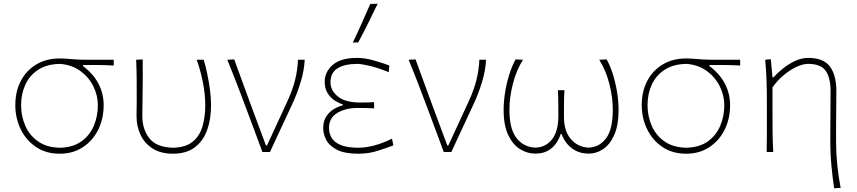

<svg xmlns="http://www.w3.org/2000/svg" viewBox="-20 -814 4588 1028"><path d="M300 9Q226 9 172.8 -27Q119.5 -63 90.8 -122.2Q62 -181.5 62 -251.5Q62 -324.5 91.5 -380.8Q121 -437 174.5 -469Q228 -501 300 -501Q323 -501 341.5 -499.2Q360 -497.5 386.2 -495.8Q412.5 -494 458 -494H589V-463Q551.5 -465.5 511 -465.8Q470.5 -466 424.5 -466V-460Q478 -420.5 506.5 -367.2Q535 -314 535 -251Q535 -178.5 505.8 -119.5Q476.5 -60.5 423.5 -25.8Q370.5 9 300 9ZM300 -23Q370.5 -24.5 415.8 -57Q461 -89.5 482.5 -141Q504 -192.5 504 -251Q504 -302.5 480 -351.5Q456 -400.5 410.2 -434Q364.5 -467.5 300 -472Q231 -470.5 185 -440.8Q139 -411 116 -361.5Q93 -312 93 -251.5Q93 -192 115.5 -140.5Q138 -89 184 -56.8Q230 -24.5 300 -23Z M905.5 9Q842 9 798.5 -18Q755 -45 733 -90.8Q711 -136.5 711 -193.5Q711 -218 711.5 -236.2Q712 -254.5 712 -271Q712 -332 711.8 -385Q711.5 -438 709 -494L744 -496Q745 -403.5 743.5 -325.5Q742 -247.5 742 -193.5Q742 -121.5 779.8 -73.5Q817.5 -25.5 905.5 -23Q975 -24.5 1012.5 -56Q1050 -87.5 1064.5 -138.5Q1079 -189.5 1079 -250Q1079 -311.5 1065.5 -377Q1052 -442.5 1033 -494H1071Q1081 -459.5 1090 -417Q1099 -374.5 1104.5 -331.2Q1110 -288 1110 -250Q1110 -175.5 1088.8 -117Q1067.5 -58.5 1022.5 -24.8Q977.5 9 905.5 9Z M1385 0Q1368 -47 1350 -94.8Q1332 -142.5 1315.5 -187L1282.5 -275Q1262.5 -328.5 1240.8 -384.5Q1219 -440.5 1197 -494L1234 -496Q1252.5 -445.5 1274.8 -384.2Q1297 -323 1320.5 -259.5Q1344 -196 1366 -137L1404 -35H1409.5L1518.5 -271.5Q1546.5 -332 1559.8 -385.2Q1573 -438.5 1575.5 -494H1611.5Q1608.5 -435 1589.2 -372.8Q1570 -310.5 1545 -257Q1515 -193 1485.2 -128.8Q1455.5 -64.5 1425.5 0Z M1898.5 9Q1826.5 9 1785.5 -11.5Q1744.5 -32 1727.5 -63.5Q1710.5 -95 1710.5 -128Q1710.5 -167 1728 -192.2Q1745.5 -217.5 1770.2 -231.5Q1795 -245.5 1815.5 -250V-255Q1792.5 -262 1770 -277.2Q1747.5 -292.5 1733 -317Q1718.5 -341.5 1718.5 -376Q1718.5 -429.5 1761.8 -466.8Q1805 -504 1891.5 -504Q1934.5 -504 1983 -490Q2031.5 -476 2064.5 -463.5L2061.5 -427.5Q2005.5 -450.5 1960.2 -461.2Q1915 -472 1892.5 -472Q1823.5 -471.5 1786.5 -447.8Q1749.5 -424 1749.5 -373.5Q1749.5 -328.5 1789.8 -296.8Q1830 -265 1908.5 -265Q1929.5 -265 1947.5 -265.5Q1965.5 -266 1983 -267V-234Q1962 -235 1941.5 -235.5Q1921 -236 1895 -236Q1830 -236 1785.8 -209.2Q1741.5 -182.5 1741.5 -129Q1741.5 -100.5 1755.2 -76.5Q1769 -52.5 1803.2 -38Q1837.5 -23.5 1898 -23Q1979.5 -23 2079 -71.5L2086 -35.5Q2052 -22.5 2003.2 -6.8Q1954.5 9 1898.5 9ZM1869 -586Q1894 -638 1917 -689.8Q1940 -741.5 1962.5 -793L2002 -794Q1977 -741.5 1951.5 -690.2Q1926 -639 1898 -587Z M2356 0Q2339 -47 2321 -94.8Q2303 -142.5 2286.5 -187L2253.5 -275Q2233.5 -328.5 2211.8 -384.5Q2190 -440.5 2168 -494L2205 -496Q2223.5 -445.5 2245.8 -384.2Q2268 -323 2291.5 -259.5Q2315 -196 2337 -137L2375 -35H2380.5L2489.5 -271.5Q2517.5 -332 2530.8 -385.2Q2544 -438.5 2546.5 -494H2582.5Q2579.5 -435 2560.2 -372.8Q2541 -310.5 2516 -257Q2486 -193 2456.2 -128.8Q2426.5 -64.5 2396.5 0Z M2845 8.5Q2803.5 8.5 2764.8 -15.2Q2726 -39 2701.2 -90.8Q2676.5 -142.5 2676.5 -226.5Q2676.5 -268.5 2684 -317Q2691.5 -365.5 2706 -412.5Q2720.5 -459.5 2740.5 -496L2780 -494Q2744 -436.5 2725.8 -364.2Q2707.5 -292 2707.5 -226.5Q2707.5 -123.5 2745.5 -74.8Q2783.5 -26 2847.5 -23.5Q2904 -26 2936.8 -69.5Q2969.5 -113 2969.5 -191.5Q2969.5 -231 2969.2 -264.5Q2969 -298 2967 -331H3002Q3000 -297.5 2999.8 -263.2Q2999.5 -229 2999.5 -188.5Q2999.5 -111.5 3037 -68.8Q3074.5 -26 3131.5 -23.5Q3190.5 -26 3225.8 -74.5Q3261 -123 3261 -226.5Q3261 -292 3242.8 -364.2Q3224.5 -436.5 3188.5 -494L3228 -496Q3248.5 -459.5 3262.8 -412.5Q3277 -365.5 3284.5 -317Q3292 -268.5 3292 -226.5Q3292 -142.5 3268.5 -90.8Q3245 -39 3208.8 -15.2Q3172.5 8.5 3134 8.5Q3090 8.5 3059.8 -8.5Q3029.5 -25.5 3011.8 -50Q2994 -74.5 2987 -96.5H2982Q2975.5 -74.5 2959.8 -50Q2944 -25.5 2916.2 -8.5Q2888.5 8.5 2845 8.5Z M3654 9Q3580 9 3526.8 -27Q3473.5 -63 3444.8 -122.2Q3416 -181.5 3416 -251.5Q3416 -324.5 3445.5 -380.8Q3475 -437 3528.5 -469Q3582 -501 3654 -501Q3677 -501 3695.5 -499.2Q3714 -497.5 3740.2 -495.8Q3766.5 -494 3812 -494H3943V-463Q3905.5 -465.5 3865 -465.8Q3824.5 -466 3778.5 -466V-460Q3832 -420.5 3860.5 -367.2Q3889 -314 3889 -251Q3889 -178.5 3859.8 -119.5Q3830.5 -60.5 3777.5 -25.8Q3724.5 9 3654 9ZM3654 -23Q3724.5 -24.5 3769.8 -57Q3815 -89.5 3836.5 -141Q3858 -192.5 3858 -251Q3858 -302.5 3834 -351.5Q3810 -400.5 3764.2 -434Q3718.5 -467.5 3654 -472Q3585 -470.5 3539 -440.8Q3493 -411 3470 -361.5Q3447 -312 3447 -251.5Q3447 -192 3469.5 -140.5Q3492 -89 3538 -56.8Q3584 -24.5 3654 -23Z M4446 194Q4438.5 143.5 4432 77.5Q4425.5 11.5 4425.5 -62Q4425.5 -128 4426.2 -194Q4427 -260 4427 -326Q4427 -398 4400.8 -435Q4374.5 -472 4307 -472Q4278.5 -472 4243.5 -455.5Q4208.5 -439 4174.8 -410.5Q4141 -382 4116 -346V-221Q4116 -160.5 4116.5 -108.5Q4117 -56.5 4120 0H4085Q4086 -56.5 4086 -108.5Q4086 -160.5 4086 -221V-271Q4086 -324.5 4084.2 -381.5Q4082.5 -438.5 4077 -494L4107 -497L4116 -400H4122Q4140 -421 4169.5 -445.2Q4199 -469.5 4235 -486.8Q4271 -504 4308 -504Q4389 -504 4423.5 -457.8Q4458 -411.5 4458 -326Q4458 -268.5 4457.2 -221.2Q4456.5 -174 4456.5 -139.5V-53Q4456.5 7.5 4462.8 68.5Q4469 129.5 4481 192Z"/></svg>

Font: Commissioner Flair Thin
Style: Regular
Weight: 100
Designer: Kostas Bartsokas
Foundry: Kostas Bartsokas
Version: Version 1.000; ttfautohint (v1.8.3)